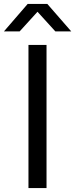

<svg xmlns="http://www.w3.org/2000/svg" viewBox="-80 -958 383 978"><path d="M65 0V-729H157V0ZM-60 -798 61 -938H161L283 -798H202L111 -898L20 -798Z"/></svg>

Font: Mona Sans Expanded
Style: Regular
Weight: 400
Width: 7
Designer: Deni Anggara
Foundry: GitHub
Version: Version 2.000